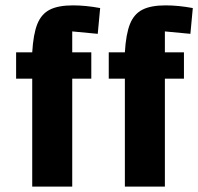

<svg xmlns="http://www.w3.org/2000/svg" viewBox="-20 -695 738 715"><path d="M249 -578V-500H320V-402H249V0H100V-402H40V-500H100Q104 -568 119 -605.5Q134 -643 165.5 -659Q197 -675 252 -675Q299 -675 353 -665L344 -569ZM594 -578V-500H665V-402H594V0H445V-402H385V-500H445Q449 -568 464 -605.5Q479 -643 510.5 -659Q542 -675 597 -675Q644 -675 698 -665L689 -569Z"/></svg>

Font: Changa SemiBold
Style: Regular
Weight: 600
Designer: Eduardo Rodriguez Tunni
Foundry: Eduardo Rodriguez Tunni
Version: Version 2.002; ttfautohint (v1.5) -l 8 -r 50 -G 150 -x 14 -H